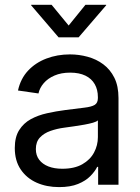

<svg xmlns="http://www.w3.org/2000/svg" viewBox="-20 -762 577 792"><path d="M223.6 9.8Q172.4 9.8 131.1 -8.5Q89.8 -26.9 65.4 -63Q41 -99.1 41 -151.4Q41 -196.8 59.1 -225.3Q77.1 -253.9 106.9 -270.3Q136.7 -286.6 174.1 -294.9Q211.4 -303.2 249.5 -308.1Q298.8 -314.5 328.1 -317.9Q357.4 -321.3 370.6 -329.3Q383.8 -337.4 383.8 -357.4V-361.3Q383.8 -392.1 370.8 -414.8Q357.9 -437.5 332.3 -450Q306.6 -462.4 269.5 -462.4Q232.4 -462.4 204.8 -450.4Q177.2 -438.5 160.4 -418.9Q143.6 -399.4 138.7 -376.5L54.2 -388.7Q64.9 -437.5 95.7 -470.5Q126.5 -503.4 171.4 -520.5Q216.3 -537.6 268.6 -537.6Q305.7 -537.6 341.6 -527.8Q377.4 -518.1 406 -496.8Q434.6 -475.6 451.7 -441.4Q468.8 -407.2 468.8 -357.4V0H384.8V-73.7H380.9Q371.6 -54.7 352.5 -35.4Q333.5 -16.1 302 -3.2Q270.5 9.8 223.6 9.8ZM236.8 -65.9Q287.1 -65.9 319.6 -84.5Q352.1 -103 367.9 -132.8Q383.8 -162.6 383.8 -196.3V-265.6Q378.9 -260.3 363.8 -255.9Q348.6 -251.5 327.9 -247.8Q307.1 -244.1 285.4 -241Q263.7 -237.8 245.6 -235.4Q214.8 -231.4 188 -221.9Q161.1 -212.4 144.5 -194.6Q127.9 -176.8 127.9 -147Q127.9 -121.1 141.6 -103Q155.3 -85 179.7 -75.4Q204.1 -65.9 236.8 -65.9ZM192.9 -742.2 263.2 -656.7 332.5 -742.2H418V-740.2L304.2 -607.9H221.7L108.4 -740.2V-742.2Z"/></svg>

Font: Inter 24pt
Style: Regular
Weight: 400
Designer: Rasmus Andersson
Foundry: rsms
Version: Version 4.001;git-66647c0bb